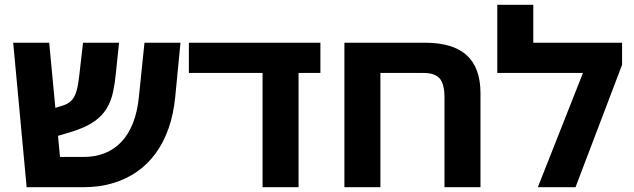

<svg xmlns="http://www.w3.org/2000/svg" viewBox="-20 -780 2642 800"><path d="M91 0 35 -602H185L230 -126H328Q377 -126 417 -142Q457 -158 486.5 -189.5Q516 -221 534.5 -268.5Q553 -316 559 -379L582 -602H732L710 -375Q703 -304 682.5 -245.5Q662 -187 628.5 -141Q595 -95 550 -64Q505 -33 449.5 -16.5Q394 0 328 0ZM149 -192 138 -308 244 -341Q266 -348 279 -362.5Q292 -377 299 -401.5Q306 -426 310 -463L326 -602H476L463 -477Q459 -434 451 -396.5Q443 -359 424.5 -328Q406 -297 370.5 -272.5Q335 -248 275 -230Z M1074 0V-554H1224V0ZM767 -476V-602H1315V-476Z M1751 -602Q1867 -602 1924.5 -550Q1982 -498 1982 -391V0H1832V-374Q1832 -430 1812 -453Q1792 -476 1745 -476H1565V0H1415V-602Z M2202 -602H2572V-510L2378 0H2221L2409 -476H2052V-760H2202Z"/></svg>

Font: Noto Sans
Style: Bold
Weight: 700
Designer: Monotype Design Team
Foundry: Monotype Imaging Inc.
Version: Version 2.000;GOOG;noto-source:20170915:90ef993387c0; ttfaut